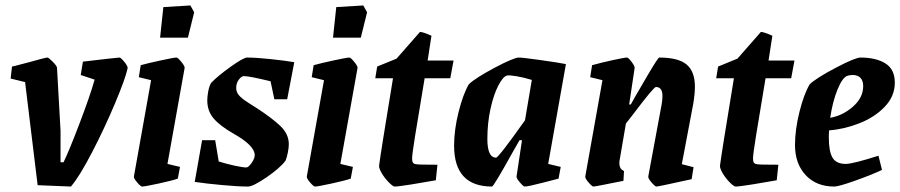

<svg xmlns="http://www.w3.org/2000/svg" viewBox="-20 -675 3301 704"><path d="M118 4 72 -374 19 -387 24 -431Q35 -433 52.5 -438Q70 -443 87 -447Q147 -464 154 -464Q158 -464 173 -449Q188 -434 189 -427L202 -195V-80H213Q233 -121 271.5 -222Q310 -323 327 -383L276 -400L284 -449L327 -454Q353 -457 379 -460Q405 -463 418 -464Q423 -464 436 -448Q449 -432 448 -425Q440 -387 401.5 -295.5Q363 -204 317 -115.5Q271 -27 240 9Z M471 -28 534 -381 489 -392 496 -436Q521 -443 569.5 -453.5Q618 -464 627 -464Q632 -464 645 -448Q658 -432 657 -426L594 -74L640 -63L632 -20Q612 -13 561.5 -2Q511 9 501 9Q496 9 483 -6Q470 -21 471 -28ZM579 -649 678 -655 692 -630 669 -537H567Z M1039 -146Q1039 -134 1035.5 -116Q1032 -98 1027 -86Q1007 -59 957.5 -25Q908 9 889 9Q854 9 794 3.5Q734 -2 694 -8L721 -161H769L782 -83Q810 -74 840.5 -67.5Q871 -61 883 -61Q891 -61 902.5 -77.5Q914 -94 914 -106Q914 -141 838 -184Q787 -213 763.5 -240.5Q740 -268 740 -307Q740 -321 743.5 -340Q747 -359 754 -371Q779 -397 826 -430.5Q873 -464 886 -464Q918 -464 970.5 -458.5Q1023 -453 1059 -447L1033 -311H986L972 -377Q894 -396 874 -396Q866 -396 856 -383.5Q846 -371 846 -352Q846 -334 861.5 -320Q877 -306 897 -294Q917 -282 924 -277Q976 -243 1007.5 -213.5Q1039 -184 1039 -146Z M1105 -28 1168 -381 1123 -392 1130 -436Q1155 -443 1203.5 -453.5Q1252 -464 1261 -464Q1266 -464 1279 -448Q1292 -432 1291 -426L1228 -74L1274 -63L1266 -20Q1246 -13 1195.5 -2Q1145 9 1135 9Q1130 9 1117 -6Q1104 -21 1105 -28ZM1213 -649 1312 -655 1326 -630 1303 -537H1201Z M1370 -68Q1376 -115 1421 -388H1356L1363 -431L1434 -460L1520 -558Q1530 -558 1562 -544L1548 -453H1643L1631 -388H1537Q1513 -245 1502 -176.5Q1491 -108 1491 -94Q1491 -84 1494 -79Q1497 -74 1505 -73Q1512 -71 1584 -71L1578 -14Q1540 -7 1490 1Q1440 9 1427 9Q1421 9 1406 -6Q1391 -21 1380 -39.5Q1369 -58 1370 -68Z M1990 -74 2036 -63 2028 -20Q2024 -19 1970 -5Q1916 9 1904 9Q1899 9 1886 -6.5Q1873 -22 1874 -28L1894 -161H1885L1861 -119Q1790 9 1784 9Q1645 9 1645 -141Q1645 -199 1661.5 -264.5Q1678 -330 1699 -366Q1723 -389 1793.5 -426.5Q1864 -464 1883 -464Q1896 -464 1963.5 -454.5Q2031 -445 2055 -440ZM1905 -234 1930 -382Q1901 -391 1874 -395.5Q1847 -400 1839 -398Q1824 -394 1807 -361Q1790 -328 1778.5 -276Q1767 -224 1767 -165Q1767 -97 1799 -97Q1808 -97 1905 -234Z M2480 -73 2523 -62 2516 -18Q2394 9 2387 9Q2382 9 2369 -6Q2356 -21 2357 -28L2406 -292Q2409 -309 2409 -323Q2409 -356 2385 -356Q2377 -356 2303 -258Q2293 -246 2275 -222L2252 -88Q2251 -84 2251 -77Q2251 -55 2268 -48L2266 -12Q2163 9 2156 9Q2151 9 2138 -6Q2125 -21 2126 -28L2189 -381L2144 -392L2151 -436Q2183 -445 2226.5 -454.5Q2270 -464 2279 -464Q2284 -464 2296 -448Q2308 -432 2307 -426L2287 -292H2293L2308 -319Q2318 -337 2355.5 -400.5Q2393 -464 2397 -464Q2467 -464 2497.5 -438.5Q2528 -413 2528 -357Q2528 -331 2522 -295Z M2620 -68Q2626 -115 2671 -388H2606L2613 -431L2684 -460L2770 -558Q2780 -558 2812 -544L2798 -453H2893L2881 -388H2787Q2763 -245 2752 -176.5Q2741 -108 2741 -94Q2741 -84 2744 -79Q2747 -74 2755 -73Q2762 -71 2834 -71L2828 -14Q2790 -7 2740 1Q2690 9 2677 9Q2671 9 2656 -6Q2641 -21 2630 -39.5Q2619 -58 2620 -68Z M3020 -197Q3019 -188 3019 -171Q3019 -120 3032.5 -97Q3046 -74 3081 -74Q3107 -74 3201 -104L3214 -52Q3176 -34 3115.5 -12.5Q3055 9 3039 9Q2973 9 2934 -33Q2895 -75 2895 -143Q2895 -200 2911.5 -265.5Q2928 -331 2949 -366Q2973 -389 3044.5 -426.5Q3116 -464 3135 -464Q3192 -464 3226.5 -442.5Q3261 -421 3261 -372Q3261 -322 3224 -283.5Q3187 -245 3131 -223Q3075 -201 3020 -197ZM3024 -243Q3070 -251 3107.5 -284Q3145 -317 3145 -359Q3145 -379 3135 -389.5Q3125 -400 3107 -400Q3095 -400 3087 -397Q3069 -391 3051 -347Q3033 -303 3024 -243Z"/></svg>

Font: Grenze SemiBold
Style: Italic
Weight: 600
Italic angle: -10°
Designer: Renata Polastri
Foundry: Omnibus-Type
Version: Version 1.002; ttfautohint (v1.8)